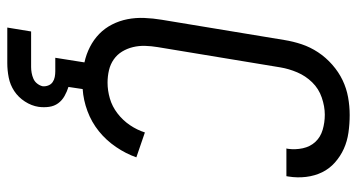

<svg xmlns="http://www.w3.org/2000/svg" viewBox="-252 -532 1003 540"><g transform="rotate(90 250.0 -261.5)"><path d="M57 220 68 153H168Q176 153 184.5 151.5Q193 150 201 146.5Q209 143 214.5 136Q220 129 222 121Q223 113 220 105Q217 97 210.5 92.5Q204 88 196 86.5Q188 85 180 85H142L155 3Q132 -2 111.5 -12.5Q91 -23 75 -38.5Q59 -54 48.5 -74.5Q38 -95 33.5 -118Q29 -141 30 -165.5Q31 -190 35 -214L92 -559Q96 -584 104 -608Q112 -632 126.5 -654Q141 -676 161.5 -694Q182 -712 205 -723Q228 -734 253 -738.5Q278 -743 303 -743Q328 -743 352.5 -739.5Q377 -736 398 -726.5Q419 -717 436.5 -701.5Q454 -686 464 -665.5Q474 -645 477 -620.5Q480 -596 476 -571L475 -565H397L398 -569Q401 -590 396.5 -611Q392 -632 378.5 -646.5Q365 -661 344.5 -667Q324 -673 302 -673Q279 -673 254 -664.5Q229 -656 211 -637.5Q193 -619 183 -595.5Q173 -572 169 -548L112 -203Q109 -185 108.5 -167.5Q108 -150 112 -133.5Q116 -117 124.5 -103Q133 -89 146.5 -79.5Q160 -70 177 -66Q194 -62 212 -62Q234 -62 256.5 -68.5Q279 -75 298.5 -90Q318 -105 331.5 -125Q345 -145 352 -167L422 -143Q412 -114 393 -86Q374 -58 348.5 -37.5Q323 -17 292 -5.5Q261 6 230 8L224 48Q237 52 249.5 59Q262 66 270 77Q278 88 280 102.5Q282 117 280 132Q277 152 265 170.5Q253 189 235.5 200.5Q218 212 197.5 216Q177 220 157 220Z"/></g></svg>

Font: Iosevka Algr
Style: Italic
Weight: 400
Italic angle: -9°
Monospace: yes
Designer: Belleve Invis
Foundry: Belleve Invis
Version: Version 26.0.2; ttfautohint (v1.8.3)